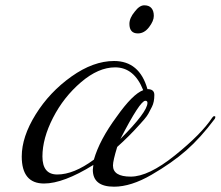

<svg xmlns="http://www.w3.org/2000/svg" viewBox="-20 -692 832 724"><path d="M434 -168Q536 -270 536 -304Q536 -312 528 -312Q508 -312 434 -168ZM414 -438Q351 -438 285.5 -382Q220 -326 180 -248Q140 -170 140 -102Q140 -34 196 -34Q258 -34 334 -90Q355 -164 420 -252Q480 -337 520 -352Q486 -438 414 -438ZM410 -462Q506 -462 536 -356Q562 -356 562 -334Q562 -307 553 -289.5Q544 -272 539.5 -263.5Q535 -255 524 -242Q512 -229 508 -224Q467 -178 422 -138Q406 -86 406 -68Q406 -26 473 -26Q540 -26 639.5 -106Q739 -186 780 -248Q784 -254 788 -254Q792 -254 792 -251Q792 -248 790 -244Q736 -172 682.5 -125Q629 -78 551.5 -33Q474 12 410 12Q330 12 330 -52Q330 -55 331 -61Q332 -67 332 -70Q219 0 146 0Q62 0 62 -102Q62 -176 114.5 -260.5Q167 -345 249.5 -403.5Q332 -462 410 -462ZM468 -602Q468 -624 488 -648Q506 -672 524 -672Q542 -672 551 -661.5Q560 -651 560 -632Q560 -613 542 -589.5Q524 -566 500 -566Q468 -566 468 -602Z"/></svg>

Font: Miama
Style: Regular
Weight: 400
Italic angle: 16.5°
Designer: Linus Romer
Foundry: Linus Romer
Version: 0.32